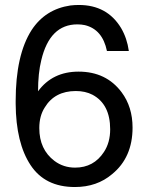

<svg xmlns="http://www.w3.org/2000/svg" viewBox="-20 -729 596 772"><path d="M410 -524Q392 -611 321 -628Q307 -631 291 -631Q180 -631 146 -487Q133 -435 133 -362Q191 -441 296 -441Q407 -441 469 -358Q513 -299 513 -216Q513 -96 431 -29Q370 23 281 23Q161 23 103 -65Q44 -154 43 -312V-323Q43 -508 107 -608Q162 -692 263 -707Q271 -708 280 -708.5Q289 -709 297 -709Q411 -709 467 -616Q491 -575 498 -524ZM285 -363Q200 -363 160 -297Q138 -263 138 -214Q138 -128 199 -82Q235 -55 282 -55Q357 -55 398 -118Q423 -156 423 -209Q423 -310 352 -348Q323 -363 285 -363Z"/></svg>

Font: Ekushey Lal Sabuj
Style: Regular
Weight: 400
Designer: Al Mamun Sumon
Foundry: Al Mamun Sumon
Version: Version 1.0